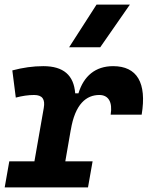

<svg xmlns="http://www.w3.org/2000/svg" viewBox="-35 -815 642 835"><path d="M-14.6 0H347.7L367.7 -113.3H249L272.9 -251V-249.5C291.5 -363.8 341.3 -401.9 397 -401.9C436.5 -401.9 455.1 -371.6 446.3 -316.4H581.1C604 -455.1 561 -527.3 457 -527.3C379.9 -527.3 329.1 -484.4 306.2 -409.2H292C286.1 -487.8 241.2 -527.3 153.3 -527.3C108.9 -527.3 64.5 -521 18.6 -508.8L33.7 -390.6C61.5 -397.9 87.9 -401.9 113.3 -401.9C149.4 -401.9 162.1 -383.3 155.3 -345.2L114.7 -113.3H5.4ZM265.6 -609.4H400.9L529.8 -794.9H384.8Z"/></svg>

Font: Cascadia Mono NF
Style: Bold Italic
Weight: 700
Italic angle: -10°
Monospace: yes
Designer: Aaron Bell
Foundry: Saja Typeworks
Version: Version 2404.023